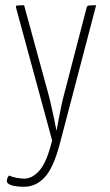

<svg xmlns="http://www.w3.org/2000/svg" viewBox="-20 -520 421 733"><path d="M42 -488Q39 -497 43 -498.5Q47 -500 72 -500L165 -160Q172 -134 177 -109.5Q182 -85 187 -65Q191 -42 196 -21Q200 -42 204 -65Q208 -85 213 -110Q218 -135 225 -161L310 -488Q312 -497 316.5 -498.5Q321 -500 347 -500L207 34Q183 123 149.5 158Q116 193 72 193Q43 193 24.5 187.5Q6 182 6 171Q6 166 8.5 159.5Q11 153 15 150Q27 156 44 159Q61 162 72 162Q104 162 131.5 130Q159 98 179 16Z"/></svg>

Font: Yanone Kaffeesatz Thin
Style: Regular
Weight: 250
Designer: Yanone
Foundry: Yanone Font Production. Not for release.
Version: Version 1.002